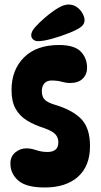

<svg xmlns="http://www.w3.org/2000/svg" viewBox="-20 -825 445 849"><path d="M241 -626Q308 -626 336.5 -597.5Q365 -569 365 -525Q365 -496 345.5 -477Q326 -458 290 -458Q272 -458 253 -463.5Q234 -469 208 -469Q187 -469 176 -456Q165 -443 165 -422Q165 -398 177 -385Q189 -372 222 -362Q300 -339 339 -299Q378 -259 378 -179Q378 -91 325 -43.5Q272 4 178 4Q96 4 61 -26.5Q26 -57 26 -102Q26 -133 47.5 -151Q69 -169 97 -169Q117 -169 140.5 -161Q164 -153 190 -153Q238 -153 238 -196Q238 -216 225.5 -230.5Q213 -245 177 -258Q132 -272 99.5 -292Q67 -312 49 -344Q31 -376 31 -427Q31 -516 86 -571Q141 -626 241 -626ZM118 -669Q118 -685 135 -704.5Q152 -724 180 -748Q212 -775 237.5 -790Q263 -805 283 -805Q304 -805 320 -793.5Q336 -782 345 -765.5Q354 -749 354 -736Q354 -716 334 -703Q314 -690 285 -679Q248 -664 209.5 -653.5Q171 -643 149 -643Q134 -643 126 -651Q118 -659 118 -669Z"/></svg>

Font: DynaPuff Condensed Medium
Style: Regular
Weight: 500
Width: 3
Designer: Toshi Omagari, Jennifer Daniel
Foundry: Google Fonts
Version: Version 2.000; ttfautohint (v1.8.4.7-5d5b)